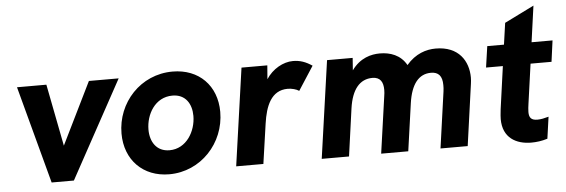

<svg xmlns="http://www.w3.org/2000/svg" viewBox="-46 -816 2849 967"><g transform="rotate(-5 1378.0 -333.0)"><path d="M180.5 0H293L562.5 -493H412L258 -179.5L197 -493H48.5Z M775 10.5C934.5 10.5 1057.5 -122.5 1057.5 -280.5C1057.5 -413 969 -503.5 835.5 -503.5C673.5 -503.5 552.5 -371 552.5 -214.5C552.5 -81 642.5 10.5 775 10.5ZM689.5 -222.5C689.5 -299 736 -383 824.5 -383C890.5 -383 921 -333 921 -272C921 -195 872.5 -110 786.5 -110C720.5 -110 689.5 -161.5 689.5 -222.5Z M1113.5 0H1251L1280 -201.5C1292.5 -289 1322 -366.5 1406 -366.5C1426 -366.5 1450.5 -360 1463 -351L1541 -471.5C1509 -493 1480.5 -503.5 1444 -503.5C1395 -503.5 1340.5 -473 1308.5 -423.5L1314 -493H1183.5Z M1546 0H1684L1717.5 -240.5C1731 -335 1771.5 -384 1835.5 -384C1876.5 -384 1890 -357 1890 -319C1890 -308.5 1889 -297.5 1887 -286L1846.5 0H1983.5L2017.5 -240.5C2031 -335.5 2070 -384 2131.5 -384C2169.5 -384 2188.5 -363 2188.5 -317C2188.5 -307.5 2188.5 -296.5 2186.5 -284.5L2146.5 0H2284L2327.5 -311C2329 -322 2330 -332 2330 -343C2330 -425.5 2282.5 -503.5 2166 -503.5C2118 -503.5 2063.5 -487 2017.5 -433C1988 -486 1935.5 -503.5 1883.5 -503.5C1840 -503.5 1783.5 -490 1741 -430.5L1745.5 -493H1616Z M2605 10.5C2631 10.5 2658.5 7 2687 -2L2702.5 -112C2681 -106 2664 -102 2645.5 -102C2614 -102 2603.5 -116 2603.5 -144C2603.5 -158 2605.5 -171 2607.5 -186L2635.5 -386H2741.5L2756 -493H2650L2675.5 -676L2526 -602L2510.5 -493H2426L2410.5 -386H2495.5L2465.5 -170.5C2462.5 -143 2461.5 -131 2461.5 -120.5C2461.5 -26 2528.5 10.5 2605 10.5Z"/></g></svg>

Font: HK Grotesk ExtraBold
Style: Italic
Weight: 800
Italic angle: -16°
Designer: Alfredo Marco Pradil
Foundry: Hanken Design Co.
Version: Version 3.001;FEAKit 1.0